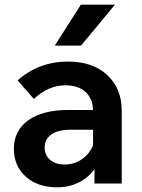

<svg xmlns="http://www.w3.org/2000/svg" viewBox="-20 -781 603 817"><path d="M223 16Q140 16 89.5 -29.5Q39 -75 39 -148Q39 -225 100 -269Q161 -313 270 -313H376Q374 -363 343 -390.5Q312 -418 258 -418Q186 -418 124 -360L55 -439Q145 -519 270 -519Q374 -519 436 -462Q498 -405 498 -309V0H382V-61Q356 -25 315 -4.5Q274 16 223 16ZM254 -81Q296 -81 328.5 -103.5Q361 -126 376 -163V-229H279Q228 -229 199 -209Q170 -189 170 -153Q170 -121 193 -101Q216 -81 254 -81ZM469 -761 325 -587H213L324 -761Z"/></svg>

Font: Wix Madefor Text
Style: Bold
Weight: 700
Designer: Dalton Maag Ltd
Foundry: Dalton Maag Ltd
Version: Version 3.100